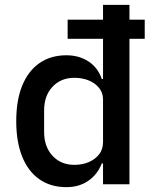

<svg xmlns="http://www.w3.org/2000/svg" viewBox="-20 -760 635 792"><path d="M405 0V-86H400Q382 -40 344 -14Q306 12 254 12Q189 12 142.5 -20.5Q96 -53 71.5 -114Q47 -175 47 -260Q47 -346 71.5 -406.5Q96 -467 142.5 -499.5Q189 -532 254 -532Q306 -532 345 -506.5Q384 -481 400 -434H405V-600H259V-679H405V-740H514V-679H577V-600H514V0ZM287 -80Q320 -80 346.5 -91.5Q373 -103 389 -123.5Q405 -144 405 -174V-350Q405 -377 389 -397Q373 -417 346.5 -428Q320 -439 287 -439Q231 -439 196.5 -402Q162 -365 162 -305V-215Q162 -155 196.5 -117.5Q231 -80 287 -80Z"/></svg>

Font: IBM Plex Sans Medium
Style: Regular
Weight: 500
Designer: Mike Abbink, Paul van der Laan, Pieter van Rosmalen
Foundry: Bold Monday
Version: Version 3.201